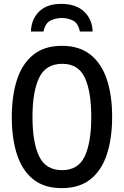

<svg xmlns="http://www.w3.org/2000/svg" viewBox="-20 -963 640 993"><path d="M299 10Q209 10 152 -35.5Q95 -81 68 -163.5Q41 -246 41 -357Q41 -468 68 -551Q95 -634 152.5 -680Q210 -726 300 -726Q390 -726 447.5 -680.5Q505 -635 532.5 -552.5Q560 -470 560 -359Q560 -247 532.5 -164Q505 -81 447.5 -35.5Q390 10 299 10ZM301 -83Q385 -83 418.5 -155Q452 -227 452 -358Q452 -490 418.5 -561.5Q385 -633 302 -633Q217 -633 182.5 -561Q148 -489 148 -358Q148 -226 182.5 -154.5Q217 -83 301 -83ZM296 -943Q372 -943 414.5 -903.5Q457 -864 459 -800H393Q384 -844 357 -857Q330 -870 299 -870Q270 -870 242 -857Q214 -844 205 -800H140Q142 -864 182.5 -903.5Q223 -943 296 -943Z"/></svg>

Font: Noto Sans Mono Medium
Style: Regular
Weight: 500
Designer: Monotype Design Team
Foundry: Monotype Imaging Inc.
Version: Version 2.014